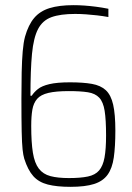

<svg xmlns="http://www.w3.org/2000/svg" viewBox="-20 -716 513 744"><path d="M253 8Q200 8 165 -1Q130 -10 109 -33.5Q88 -57 74 -101Q70 -114 67.5 -137Q65 -160 64 -206.5Q63 -253 63 -334Q63 -390 64 -436Q65 -482 68 -517Q71 -552 77 -574Q90 -620 112.5 -646.5Q135 -673 172 -684.5Q209 -696 265 -696Q285 -696 306.5 -694.5Q328 -693 351.5 -690Q375 -687 400 -682V-650Q378 -654 356 -656.5Q334 -659 313 -660.5Q292 -662 271 -662Q214 -662 179.5 -649.5Q145 -637 127.5 -603.5Q110 -570 104 -507.5Q98 -445 98 -345H103Q112 -359 127 -371Q142 -383 171.5 -390Q201 -397 251 -397Q302 -397 336 -391Q370 -385 390 -366.5Q410 -348 418.5 -310.5Q427 -273 427 -210Q427 -148 421 -106Q415 -64 397 -39Q379 -14 344.5 -3Q310 8 253 8ZM247 -26Q292 -26 320.5 -32Q349 -38 364 -55.5Q379 -73 385 -105.5Q391 -138 391 -191Q391 -252 385.5 -286.5Q380 -321 364.5 -337.5Q349 -354 320.5 -358.5Q292 -363 247 -363Q197 -363 167.5 -356Q138 -349 124 -333Q110 -317 105.5 -291.5Q101 -266 101 -228Q101 -164 107.5 -124Q114 -84 130.5 -62.5Q147 -41 175.5 -33.5Q204 -26 247 -26Z"/></svg>

Font: Saira Thin Condensed
Style: Regular
Weight: 100
Width: 3
Version: Version 1.101